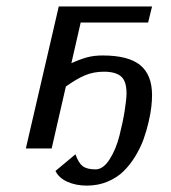

<svg xmlns="http://www.w3.org/2000/svg" viewBox="-20 -460 529 595"><path d="M275.9 64.9Q299.8 64.9 319.6 33.9Q339.4 2.9 350.1 -39.3Q360.8 -81.5 366.5 -117.4Q372.1 -153.3 372.1 -170.9Q372.1 -208.5 355.2 -223.1Q338.4 -237.8 301.8 -237.8Q270 -237.8 243.4 -226.6Q216.8 -215.3 184.1 -191.9L140.1 0H60.1L162.1 -439.9H451.2L439 -390.1H230L201.2 -264.2Q229.5 -276.9 250.5 -282.5Q271.5 -288.1 297.9 -288.1Q377.9 -288.1 414.6 -258.1Q451.2 -228 451.2 -165Q451.2 -149.4 449 -129.2Q446.8 -108.9 440.4 -81.5Q434.1 -54.2 424.6 -27.8Q415 -1.5 398.9 24.9Q382.8 51.3 362.5 71Q342.3 90.8 313 103Q283.7 115.2 249 115.2Q215.3 115.2 188.7 103.3Q162.1 91.3 151.9 69.8L213.9 18.1Q223.1 44.9 236.3 54.9Q249.5 64.9 275.9 64.9Z"/></svg>

Font: Pfennig
Style: Italic
Weight: 500
Italic angle: -13°
Version: Version 20120410 ; ttfautohint (v0.8)